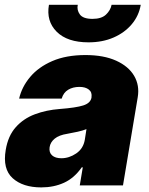

<svg xmlns="http://www.w3.org/2000/svg" viewBox="-20 -786 631 814"><path d="M154.8 8.5Q77.1 8.5 33.7 -30.5Q-9.6 -69.6 4.3 -150.6Q14.2 -210.2 46.9 -246.8Q79.5 -283.4 127.8 -301.5Q176.1 -319.6 233 -323.9Q302.2 -329.2 332.9 -339Q363.6 -348.7 367.9 -372.2V-373.6Q371.1 -394.9 356.7 -406.2Q342.3 -417.6 316.8 -417.6Q289.1 -417.6 269 -405.5Q248.9 -393.5 241.5 -367.9H61.1Q72.4 -417.6 107.8 -459.7Q143.1 -501.8 201.9 -527.2Q260.7 -552.6 342.3 -552.6Q419.7 -552.6 472.3 -528.8Q524.9 -505 548.7 -464.5Q572.4 -424 563.9 -373.6L501.4 0H318.2L331 -76.7H326.7Q294.7 -30.9 251.4 -11.2Q208.1 8.5 154.8 8.5ZM240.1 -115.1Q273.1 -115.1 303.1 -135.5Q333.1 -155.9 339.5 -193.2L346.6 -238.6Q330.6 -232.2 309.8 -227.6Q289.1 -223 265.6 -218.8Q230.5 -213.4 212 -198.3Q193.5 -183.2 190.3 -161.9Q187.1 -139.6 200.8 -127.3Q214.5 -115.1 240.1 -115.1ZM453.1 -765.6H576.7Q568.9 -719.5 538.9 -683.6Q508.9 -647.7 461.8 -627.1Q414.8 -606.5 355.1 -606.5Q265.3 -606.5 220.3 -651.5Q175.4 -696.4 187.5 -765.6H309.7Q305 -743.3 318.7 -724.6Q332.4 -706 372.2 -706Q410.2 -706 429.3 -724.1Q448.5 -742.2 453.1 -765.6Z"/></svg>

Font: Inter UI Black
Style: Italic
Weight: 900
Italic angle: -9.39999°
Designer: Rasmus Andersson
Foundry: rsms
Version: 3.2;8d6f07862